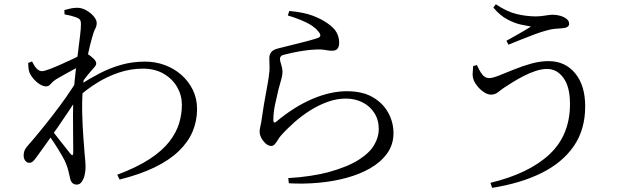

<svg xmlns="http://www.w3.org/2000/svg" viewBox="-20 -828 3040 911"><path d="M355.6 -371.6 357.1 -424.4Q404.7 -455.1 453.3 -480.2Q501.8 -505.4 555.1 -520.5Q608.4 -535.7 668.6 -535.7Q717.6 -535.7 762.1 -519.2Q806.6 -502.7 840.8 -472.5Q874.9 -442.4 895 -401.3Q915 -360.3 915 -310.5Q915 -254.6 894.2 -204.8Q873.5 -155.1 829.2 -112Q784.9 -68.8 715.1 -34.7Q645.3 -0.5 547.3 24L536.5 1.1Q630.6 -34.4 690.5 -73.8Q750.4 -113.2 783.5 -156.1Q816.7 -199 829.9 -242.9Q843 -286.8 843 -330.5Q843 -375.3 820.8 -414.4Q798.5 -453.5 756.9 -477.9Q715.2 -502.3 658.1 -502.3Q600.1 -502.3 544.5 -483.7Q488.9 -465.1 440.7 -434.9Q392.4 -404.8 355.6 -371.6ZM246 -451.7Q230.2 -441.5 220.8 -429.8Q211.4 -418.1 198.9 -418.1Q184.8 -418.1 168.1 -428.6Q151.4 -439.2 137.6 -455.7Q123.9 -472.2 118.4 -488.1Q115.2 -499.5 114.8 -509.8Q114.3 -520 113.7 -529.3L131.8 -536.5Q143.4 -513.3 154.7 -501.9Q165.9 -490.4 179.3 -490.4Q190 -490.4 216 -500.3Q242 -510.2 272.6 -523.9Q303.3 -537.6 329.6 -550.1Q355.9 -562.7 366.2 -568.7Q376 -574.1 382.1 -574.7Q388.2 -575.3 397.2 -570.7Q409.5 -563.4 423 -550.5Q436.5 -537.6 436.5 -527.8Q436.7 -519.2 429.5 -511.2Q422.3 -503.1 412.7 -491.9Q404.6 -483 395 -470.9Q385.3 -458.8 375.5 -445.3Q365.6 -431.7 356.4 -419.1L360.2 -477.1Q365 -485.1 369.5 -497.3Q374 -509.5 377.3 -522.1Q354.8 -511.9 331.2 -499.4Q307.6 -486.9 285.8 -474.5Q263.9 -462.1 246 -451.7ZM202.2 -199.1 218.1 -220.6Q233.8 -200.2 252.8 -176Q271.9 -151.7 288.7 -130.5Q305.5 -109.2 314 -98.5Q327.2 -82.2 327.6 -104.9Q327.8 -134.9 326.9 -181.3Q326.1 -227.7 326.3 -282.5Q326.5 -337.2 329.5 -389.4Q333.3 -442.3 339.2 -491.7Q345.1 -541.2 350.6 -584Q356 -626.9 360 -659.7Q364 -692.4 364 -712.3Q364 -729.1 358.9 -735.1Q353.8 -741.2 340.6 -746Q330.6 -749.8 317.1 -753.3Q303.7 -756.7 286.2 -759.8L285.4 -780.3Q298.9 -784.2 314.4 -787.6Q329.9 -791.1 346.8 -791.1Q368.1 -791.1 389.5 -779Q410.8 -766.9 424.8 -750.2Q438.8 -733.5 438.8 -718.8Q438.8 -704.1 431.8 -691.4Q424.7 -678.7 416.7 -648.8Q412.7 -634.9 406.4 -610Q400.2 -585.1 393.4 -552Q386.6 -518.9 381.1 -481.7Q375.6 -444.5 373 -407.9Q368.6 -349.1 370.1 -288.9Q371.6 -228.8 375.4 -179.3Q379.2 -129.8 381.4 -100.2Q383.1 -80.8 384.5 -65.5Q385.9 -50.2 385.9 -33.6Q385.9 -16.5 381.6 2.2Q377.3 20.9 368 34.4Q358.7 47.8 344.6 47.8Q330.6 47.8 322.7 39.5Q314.8 31.3 311.6 13.8Q307.6 -4.3 304.2 -18.5Q300.8 -32.7 293.9 -49.8Q288.7 -65 272.7 -92.3Q256.7 -119.7 237.6 -149Q218.5 -178.3 202.2 -199.1ZM354.3 -460 352.4 -372.4Q333.2 -341.4 307.9 -303.6Q282.6 -265.8 255.8 -226.8Q229 -187.8 202.9 -151.4Q176.8 -115 155 -84.9Q146.1 -72.6 138.2 -64.1Q130.3 -55.7 119.2 -55.5Q108.1 -55.3 100.1 -65.3Q92.2 -75.3 92.2 -90.1Q92.2 -104.2 96.8 -114.9Q101.3 -125.5 115 -140.7Q131.2 -158.5 161.4 -195.1Q191.6 -231.7 227.1 -277.2Q262.7 -322.7 296.2 -370.7Q329.6 -418.6 354.3 -460Z M1345.7 -754.5 1352.5 -775.9Q1422.3 -769.6 1464.1 -753.5Q1505.8 -737.4 1532.3 -718.6Q1564.7 -696.8 1577 -674.1Q1589.3 -651.4 1589.3 -625.2Q1589.3 -606.4 1581.1 -596.8Q1573 -587.3 1556.6 -587.3Q1543.9 -587.3 1535 -588.9Q1526.1 -590.5 1513.9 -592.3Q1501.8 -594 1479.5 -593.1Q1451.4 -592.1 1421.1 -587.5Q1390.7 -582.8 1366.3 -577.5Q1341.8 -572.2 1328.8 -568.6Q1317.2 -566 1312.7 -560.8Q1308.2 -555.6 1308.2 -548.2Q1308.2 -539.9 1314 -522.3Q1319.8 -504.7 1320.3 -490Q1320.7 -471.7 1314.4 -450.8Q1308.1 -429.8 1301.3 -403.7Q1293.2 -369.6 1285 -331.6Q1276.9 -293.7 1277.1 -256.6Q1277.3 -240 1290.9 -250.8Q1332.6 -285.6 1375.2 -312.6Q1417.9 -339.6 1460.6 -358Q1503.3 -376.3 1545 -385.8Q1586.6 -395.2 1625.4 -395.2Q1700.5 -395.2 1749.3 -366.5Q1798.1 -337.7 1822.5 -292.4Q1847 -247.2 1847 -196.7Q1847 -142.8 1817.9 -101.5Q1788.9 -60.3 1738.7 -30.9Q1688.5 -1.6 1624.3 15.8Q1560.1 33.3 1489.7 39.4Q1419.3 45.6 1350.5 41.6L1347.7 17Q1401.1 14.2 1452.3 6.3Q1503.6 -1.6 1537.6 -10.9Q1630.1 -36.4 1682.4 -70Q1734.7 -103.5 1756 -141Q1777.2 -178.4 1777.2 -215.1Q1777.2 -259.5 1756 -292.3Q1734.8 -325 1699.3 -342.7Q1663.7 -360.3 1620.7 -360.3Q1578.7 -360.3 1536.3 -345.3Q1493.9 -330.3 1453.6 -305.2Q1413.4 -280.1 1377.4 -248.5Q1341.5 -216.8 1311.9 -183.4Q1304.8 -175 1298 -163.6Q1291.3 -152.2 1283.8 -143.8Q1276.3 -135.4 1266.4 -135.4Q1249 -135.4 1231.5 -156.3Q1222.7 -166.2 1217.2 -179.2Q1211.8 -192.3 1211.8 -202.2Q1211.8 -214.3 1215.9 -231Q1220 -247.7 1222.1 -265.9Q1226.1 -296.2 1232.3 -332.3Q1238.4 -368.4 1245 -403.1Q1251.6 -437.9 1255 -462.5Q1259.9 -493.7 1258.8 -514.8Q1257.8 -535.8 1257.8 -552.1Q1257.8 -567.8 1266.3 -579.8Q1274.8 -591.9 1298.9 -598Q1325.2 -605 1361.5 -613.7Q1397.9 -622.4 1433.2 -631.7Q1468.6 -641 1488.3 -647.8Q1511 -656.3 1489.4 -679.9Q1470.4 -703.7 1431.4 -722.3Q1392.5 -740.8 1345.7 -754.5Z M2242.9 -519.6Q2251.6 -499.9 2260.3 -485.7Q2268.9 -471.5 2279 -464.4Q2289.1 -457.4 2300.1 -457.4Q2316.6 -457.4 2347.3 -469.5Q2378.1 -481.7 2417.3 -497.7Q2456.6 -513.7 2499.5 -525.9Q2542.5 -538 2582.5 -538Q2661.4 -538 2709 -480.3Q2756.6 -422.6 2756.6 -323.4Q2756.6 -212.9 2702.4 -134.5Q2648.1 -56 2549.2 -7Q2450.3 41.9 2315.1 63.3L2307 39.5Q2489.5 -4.6 2587 -95.6Q2684.5 -186.7 2684.5 -334.7Q2684.5 -415.6 2653.6 -458.2Q2622.6 -500.9 2575.6 -500.9Q2550.6 -500.9 2521.5 -491.3Q2492.4 -481.7 2464.3 -467.2Q2436.2 -452.6 2412.5 -437.9Q2388.7 -423.2 2374.5 -413.7Q2358.3 -403 2343.7 -391Q2329.1 -379 2310.2 -379Q2294.3 -379 2277.5 -389.8Q2260.8 -400.5 2247.7 -416.1Q2234.7 -431.6 2228.7 -444.9Q2222.1 -461.4 2222.5 -477.6Q2222.9 -493.8 2225 -514.4ZM2320.7 -792.4 2332.6 -807.7Q2385.7 -771.9 2432.5 -761.1Q2479.3 -750.2 2522.4 -750.2Q2544.1 -750.2 2566.9 -754.2Q2589.7 -758.1 2602.1 -758.1Q2620.6 -758.1 2638.3 -753.1Q2655.9 -748.1 2668.2 -738.4Q2680.4 -728.7 2680.4 -715.2Q2680.4 -705.5 2671.6 -700.1Q2662.8 -694.7 2646.5 -693.9Q2634.6 -693.1 2615 -691.5Q2595.5 -689.9 2574.3 -683.7Q2549.2 -677.4 2515.9 -664.8Q2482.6 -652.2 2449.9 -639.2Q2417.1 -626.3 2392.3 -615.9L2382.9 -634.6Q2404.5 -646.6 2425.8 -658.5Q2447 -670.3 2466.2 -681.7Q2485.5 -693 2499.5 -702Q2483.1 -704.6 2452.7 -711.1Q2422.3 -717.5 2387 -736.1Q2351.7 -754.7 2320.7 -792.4Z"/></svg>

Font: Source Han Serif JP VF
Style: Regular
Weight: 250
Designer: Ryoko NISHIZUKA 西塚涼子 (kana & ideographs); Frank Grießhammer (Latin, Greek & Cyrillic); Wenlong ZHANG 张文龙 (bopomofo); San
Foundry: Adobe
Version: Version 2.001;hotconv 1.1.0;makeotfexe 2.6.0